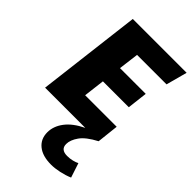

<svg xmlns="http://www.w3.org/2000/svg" viewBox="-249 -648 986 986"><g transform="rotate(45 244.5 -155.0)"><path d="M244 -453 230 -343H417L404 -233H216L202 -118H431L418 0Q357 32 333.5 65.5Q310 99 310 128Q310 168 357 168Q377 168 395 163.5Q413 159 424 153L450 232Q422 244 389.5 251Q357 258 330 258Q268 258 233.5 230Q199 202 199 154Q199 110 229 70Q259 30 321 0H29L98 -568H489L458 -453Z"/></g></svg>

Font: Qjlgwqiwhsfqbnnlvksmvfsycuq
Style: Regular
Weight: 700
Italic angle: -8°
Designer: Carrois Corporate & Edenspiekermann
Foundry: Carrois Corporate GbR & Edenspiekermann AG
Version: Version 2.001